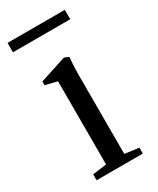

<svg xmlns="http://www.w3.org/2000/svg" viewBox="-159 -647 576 699"><g transform="rotate(-30 129.0 -297.5)"><path d="M0 -555.7V-595.2H240.7V-555.7ZM30.8 0V-24.9L89.4 -32.7V-382.3L39.6 -394.5V-410.2L150.9 -446.3L169.4 -438.5Q166 -400.9 166 -366.2V-32.7L225.1 -24.9V0Z"/></g></svg>

Font: Elstob
Style: Regular
Weight: 400
Designer: Peter S. Baker
Version: Version 1.015